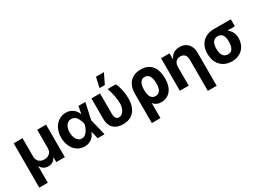

<svg xmlns="http://www.w3.org/2000/svg" viewBox="-24 -1637 3691 2710"><g transform="rotate(-30 1822.0 -282.0)"><path d="M56.9 -530.3H201.1V-226.1Q201.1 -194 216.1 -168.8Q231.2 -143.5 258.3 -129.6Q285.5 -115.7 320.3 -115.7Q355.9 -115.7 383 -129.6Q410.1 -143.5 425.1 -168.8Q440.2 -194 439.6 -226.1V-530.3H584.4V0H445.1V-75.8H440.8Q424.7 -41.4 392.9 -22.2Q361.1 -3 320.2 -3Q279.7 -3 247.7 -22.2Q215.6 -41.4 199.5 -75.8H195.6V192.6H56.9Z M676.6 -265.6Q676.6 -344.7 707.1 -406.5Q737.5 -468.3 790.1 -502.7Q842.7 -537.1 907.2 -537.1Q971.5 -537.1 1017.6 -504Q1063.7 -470.9 1086.8 -411.9H1130L1166.2 -266.6L1231.3 0H1118.9L1058.3 -266.6Q1045.9 -332.4 1015.5 -377Q985.2 -421.6 930.2 -421.6Q895.9 -421.6 870.3 -402.2Q844.7 -382.8 830.8 -347.4Q817 -311.9 817 -265.9Q817 -220.3 830.7 -184.3Q844.5 -148.3 869.1 -127.6Q893.7 -107 925.5 -107Q960.8 -107 988.4 -130.9Q1016 -154.8 1033.1 -190.3Q1050.2 -225.8 1058.3 -263.7L1113.7 -530.3H1224.5L1166.2 -263.7L1130 -121.2H1088.5Q1065.7 -61 1019.5 -25.1Q973.3 10.7 905 10.7Q839.1 10.3 786.8 -24.8Q734.6 -60 705.6 -122.8Q676.6 -185.5 676.6 -265.6Z M1464.3 -530.3V-196.4Q1464.3 -163.4 1472.9 -142.9Q1481.5 -122.4 1495.5 -113.2Q1509.6 -104 1527.8 -104Q1560.8 -104 1586.1 -127.5Q1611.5 -151.1 1625.3 -189.1Q1639.1 -227.1 1639.1 -269.5Q1637 -331.8 1623.5 -401.2Q1610 -470.5 1588.5 -530.3H1721.3Q1745.3 -484.8 1761.1 -413.3Q1776.9 -341.9 1776.9 -269.5Q1776.9 -188.4 1751.1 -125.7Q1725.3 -63 1670.8 -26.6Q1616.2 9.8 1532.4 9.8Q1468.3 9.8 1421.4 -12.8Q1374.6 -35.5 1349.3 -81.9Q1324 -128.3 1324 -198.3V-530.3ZM1532.3 -763.1H1662.3L1581.4 -599.2H1496.1Z M2128 -537.1Q2211.1 -537.1 2264.2 -500.6Q2317.2 -464.2 2341.4 -401.8Q2365.6 -339.4 2365.6 -259.1V-249.3Q2365.6 -171.5 2340.3 -113.2Q2315 -54.8 2267.6 -22.5Q2220.1 9.8 2155.3 9.8Q2096.3 9.8 2058.1 -18.9Q2019.9 -47.6 1998.2 -98.3Q1976.6 -149 1962.7 -224.2L2027.5 -250.4Q2027.5 -212.7 2036.2 -180.6Q2044.9 -148.4 2066.8 -127.1Q2088.7 -105.8 2126.1 -105.8Q2162.3 -105.8 2184.5 -126.2Q2206.8 -146.6 2215.9 -178.5Q2225 -210.3 2224.5 -249.3V-259.1Q2224.5 -330.1 2200.8 -373.8Q2177.1 -417.5 2124.1 -417.5Q2090.4 -417.5 2068.7 -397.6Q2047 -377.6 2037.2 -343.9Q2027.5 -310.2 2027.5 -267.4L2028.8 197.3H1888.4V-280.2Q1888.4 -362.7 1917.6 -420.3Q1946.8 -478 2000.9 -507.5Q2055 -537.1 2128 -537.1Z M2603 0H2458.7V-530.3H2596.2V-437.3H2601.9Q2620.8 -484.7 2662.2 -510.9Q2703.6 -537.1 2761.6 -537.1Q2816.8 -537.1 2858 -513.2Q2899.1 -489.3 2921.7 -444.4Q2944.2 -399.5 2944.2 -338V199.2H2799.9V-312.8Q2799.9 -345.5 2788.8 -368.8Q2777.7 -392 2756.4 -404.6Q2735 -417.1 2704.7 -417.1Q2674.9 -417.1 2652.1 -404.1Q2629.3 -391.1 2616.1 -366.1Q2603 -341.2 2603 -307.3Z M3305.9 -513.7Q3312.2 -511.6 3318.7 -505.7Q3325.1 -499.7 3332.3 -491.2Q3340.2 -478.6 3348.8 -468.8Q3357.4 -459 3370.5 -449.8Q3383.5 -440.5 3400.5 -435.1Q3439.2 -422.4 3473.2 -393.7Q3507.3 -365 3528.1 -325.6Q3548.9 -286.2 3548.9 -242.2V-232.4Q3548.9 -164 3520.3 -108.9Q3491.6 -53.7 3437.4 -22Q3383.1 9.8 3307.8 9.8Q3229.8 9.8 3172.9 -24.1Q3116 -58 3086.3 -117.1Q3056.6 -176.2 3056.6 -251V-262.7Q3056.6 -335.1 3086.1 -391.9Q3115.6 -448.8 3172.2 -481.2Q3228.8 -513.7 3305.9 -513.7ZM3307.8 -104.4Q3342.8 -104.4 3364.4 -123.8Q3385.9 -143.2 3395.4 -175.8Q3404.9 -208.5 3404.9 -251V-262.7Q3404.9 -302.7 3395.4 -332.9Q3385.9 -363.1 3363.9 -381.3Q3341.8 -399.5 3305.9 -399.5Q3269.7 -399.5 3246 -381.3Q3222.3 -363.1 3211.5 -332.6Q3200.7 -302.1 3200.7 -262.7V-251Q3200.7 -208.5 3211.2 -175.8Q3221.7 -143.2 3245.6 -123.8Q3269.6 -104.4 3307.8 -104.4ZM3586.2 -399.5H3305.9V-513.7H3586.2Z"/></g></svg>

Font: Pretendard Std Variable
Style: Regular
Weight: 400
Designer: Base glyphs from Inter by Rasmus Andersson; Hangeul glyphs from Noto Sans CJK(Source Han Sans) by Jang Soo-young and Kan
Foundry: Kil Hyung-jin
Version: Version 1.309;Glyphs 3.2 (3225)